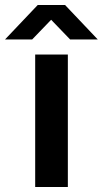

<svg xmlns="http://www.w3.org/2000/svg" viewBox="-72 -744 409 764"><path d="M68 0V-527H198V0ZM-52 -587 78 -724H187L317 -587H207L101 -697H162L56 -587Z"/></svg>

Font: Archivo SemiExpanded SemiBold
Style: Regular
Weight: 600
Width: 6
Designer: Hector Gatti
Foundry: Omnibus-Type
Version: Version 2.001